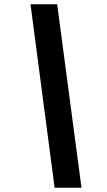

<svg xmlns="http://www.w3.org/2000/svg" viewBox="-20 -770 502 900"><path d="M362 110 248 -750H123L236 110Z"/></svg>

Font: Geist SemiBold
Style: Italic
Weight: 600
Italic angle: -12°
Designer: Basement.studio, Andrés Briganti, Mateo Zaragoza
Foundry: Basement.studio, Vercel, Andrés Briganti, Guido Ferreyra, Mateo Zaragoza
Version: Version 1.500